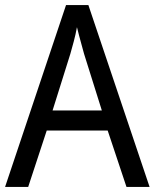

<svg xmlns="http://www.w3.org/2000/svg" viewBox="-20 -736 610 756"><path d="M478 0 404 -222H164L91 0H0L240 -716H328L569 0ZM311 -524Q308 -535 302.5 -555Q297 -575 291.5 -595.5Q286 -616 283 -629Q278 -601 270.5 -573Q263 -545 257 -524L187 -301H381Z"/></svg>

Font: Noto Sans Ethiopic SemCond
Style: Regular
Weight: 400
Width: 4
Designer: Monotype Design Team
Foundry: Monotype Imaging Inc.
Version: Version 2.102; ttfautohint (v1.8.4.7-5d5b)